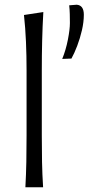

<svg xmlns="http://www.w3.org/2000/svg" viewBox="-20 -793 375 813"><path d="M87.5 0Q90.5 -55.5 91.5 -107Q92.5 -158.5 92.5 -219.5V-494Q92.5 -557 90 -615.5Q87.5 -674 81.5 -729.5L163.5 -742Q160 -681.5 158.5 -620.2Q157 -559 157 -494V-219.5Q157 -158.5 158 -107Q159 -55.5 162.5 0ZM243.5 -543.5Q259 -581.5 267.5 -625.2Q276 -669 276 -695.5Q276 -714.5 275.5 -733.2Q275 -752 273 -770.5L305 -773Q335 -770.5 335 -730.5Q335 -700 327 -665.2Q319 -630.5 306.8 -598.5Q294.5 -566.5 282.5 -545Z"/></svg>

Font: Commissioner Flair Light
Style: Regular
Weight: 300
Designer: Kostas Bartsokas
Foundry: Kostas Bartsokas
Version: Version 1.000; ttfautohint (v1.8.3)